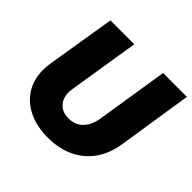

<svg xmlns="http://www.w3.org/2000/svg" viewBox="-174 -881 1076 1076"><g transform="rotate(45 364.0 -343.5)"><path d="M339 13Q251 13 186.5 -18Q122 -49 86.5 -105Q51 -161 51 -236Q51 -250 52 -263Q53 -276 55 -289L122 -700H311L243 -274Q242 -267 241.5 -260.5Q241 -254 241 -248Q241 -218 253.5 -194.5Q266 -171 289 -158Q312 -145 345 -145Q379 -145 405 -160Q431 -175 448 -203Q465 -231 471 -269L539 -700H728L660 -262Q647 -172 603.5 -111Q560 -50 492.5 -18.5Q425 13 339 13Z"/></g></svg>

Font: MuseoModerno Thin ExtraBold
Style: Italic
Weight: 800
Italic angle: -9°
Version: Version 1.003